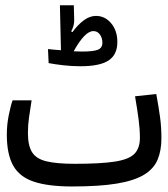

<svg xmlns="http://www.w3.org/2000/svg" viewBox="-20 -692 626 715"><path d="M248.5 2.4Q159.7 2.4 106.2 -15.4Q52.7 -33.2 29.1 -75.4Q5.4 -117.7 5.4 -190.9Q5.4 -227.1 12.5 -262.5Q19.5 -297.9 26.9 -318.4H97.7Q91.8 -280.3 87.9 -253.4Q84 -226.6 84 -196.3Q84 -149.9 99.4 -125.2Q114.7 -100.6 152.8 -91.3Q190.9 -82 258.3 -82Q356 -82 408.4 -90.3Q460.9 -98.6 481 -119.6Q501 -140.6 501 -178.2Q501 -210.9 496.3 -246.3Q491.7 -281.7 482.9 -333.5L562 -341.8Q570.8 -293.9 575.9 -256.6Q581.1 -219.2 581.1 -177.2Q581.1 -131.8 567.1 -97.9Q553.2 -64 517.1 -41.7Q481 -19.5 416 -8.5Q351.1 2.4 248.5 2.4ZM279.8 -445.3Q246.6 -445.3 215.3 -449Q184.1 -452.6 161.1 -457L158.7 -509.3Q167.5 -508.3 180.2 -507.1Q192.9 -505.9 207 -504.9L203.1 -672.4H254.9L256.3 -618.2Q256.8 -596.2 245.1 -575.2L249.5 -572.3Q270.5 -600.6 292.5 -616.7Q314.5 -632.8 337.4 -632.8Q370.6 -632.8 393.8 -605.5Q417 -578.1 417 -535.6Q417 -488.3 384.3 -466.8Q351.6 -445.3 279.8 -445.3ZM254.4 -501Q273.4 -500 284.2 -500Q327.6 -500 344.5 -506.8Q361.3 -513.7 361.3 -532.7Q361.3 -550.3 352.3 -563.2Q343.3 -576.2 327.6 -576.2Q295.9 -576.2 254.4 -501Z"/></svg>

Font: CaskaydiaMono NF SemiLight
Style: Regular
Weight: 350
Designer: Aaron Bell
Foundry: Saja Typeworks
Version: Version 2111.001; ttfautohint (v1.8.4);Nerd Fonts 3.1.1